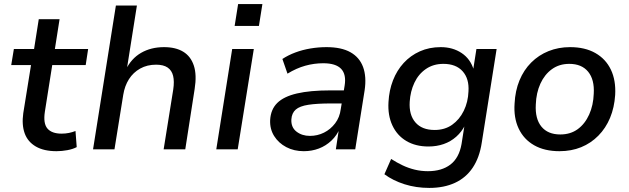

<svg xmlns="http://www.w3.org/2000/svg" viewBox="-20 -732 3083 941"><path d="M257 9Q195 9 155.5 -14Q116 -37 101 -78.5Q86 -120 94 -177L132 -413H35L48 -492H147L170 -638H272L249 -492H412L400 -413H236L200 -185Q191 -127 212.5 -102Q234 -77 282 -77Q301 -77 318 -80.5Q335 -84 350 -90L356 -11Q337 -1 310 4Q283 9 257 9Z M436 0 548 -705H651L601 -389H596Q623 -445 671.5 -473Q720 -501 784 -501Q841 -501 878 -478.5Q915 -456 930 -410.5Q945 -365 934 -296L888 0H782L829 -293Q835 -333 828.5 -360Q822 -387 801.5 -401Q781 -415 745 -415Q701 -415 667 -396Q633 -377 612 -344Q591 -311 584 -267L541 0Z M1130 -605 1147 -712H1266L1249 -605ZM1040 0 1118 -492H1224L1145 0Z M1469 9Q1421 9 1383 -11Q1345 -31 1323.5 -65.5Q1302 -100 1304 -144Q1307 -196 1339 -227.5Q1371 -259 1435.5 -274Q1500 -289 1598 -289H1678L1668 -225H1603Q1534 -225 1491.5 -218.5Q1449 -212 1429.5 -195Q1410 -178 1408 -147Q1406 -108 1433 -87Q1460 -66 1499 -66Q1536 -66 1568 -82Q1600 -98 1622.5 -127.5Q1645 -157 1650 -197L1669 -312Q1678 -367 1652 -394.5Q1626 -422 1564 -422Q1520 -422 1476.5 -410Q1433 -398 1389 -371L1364 -443Q1393 -462 1428 -475Q1463 -488 1502 -494.5Q1541 -501 1580 -501Q1653 -501 1697.5 -476Q1742 -451 1759.5 -403.5Q1777 -356 1767 -289L1721 0H1626L1642 -106H1647Q1632 -69 1604.5 -43Q1577 -17 1542.5 -4Q1508 9 1469 9Z M2084 189Q2019 189 1962.5 171Q1906 153 1864 122L1897 47Q1925 65 1953.5 78.5Q1982 92 2013 99.5Q2044 107 2077 107Q2145 107 2187.5 74.5Q2230 42 2242 -26L2257 -121L2260 -120Q2243 -86 2216 -62Q2189 -38 2154.5 -26Q2120 -14 2080 -14Q2017 -14 1971.5 -41Q1926 -68 1903 -117.5Q1880 -167 1884 -232Q1887 -289 1906 -338Q1925 -387 1958.5 -423.5Q1992 -460 2038 -480.5Q2084 -501 2140 -501Q2199 -501 2242.5 -472Q2286 -443 2302 -389L2299 -390L2315 -492H2414L2341 -32Q2330 40 2297 89.5Q2264 139 2210 164Q2156 189 2084 189ZM2110 -95Q2160 -95 2196 -120.5Q2232 -146 2253 -189Q2274 -232 2276 -284Q2280 -346 2247.5 -382.5Q2215 -419 2153 -419Q2104 -419 2067.5 -394Q2031 -369 2011 -326.5Q1991 -284 1988 -233Q1984 -169 2016 -132Q2048 -95 2110 -95Z M2722 9Q2649 9 2598 -20Q2547 -49 2522 -102Q2497 -155 2502 -225Q2505 -287 2526 -338Q2547 -389 2583.5 -425.5Q2620 -462 2668.5 -481.5Q2717 -501 2774 -501Q2847 -501 2898 -472Q2949 -443 2974 -390.5Q2999 -338 2995 -267Q2991 -205 2970 -154.5Q2949 -104 2912.5 -67Q2876 -30 2828 -10.5Q2780 9 2722 9ZM2726 -73Q2776 -73 2811.5 -99Q2847 -125 2867.5 -170.5Q2888 -216 2890 -273Q2894 -342 2862.5 -380.5Q2831 -419 2770 -419Q2721 -419 2685 -393Q2649 -367 2628.5 -322Q2608 -277 2606 -220Q2602 -150 2633.5 -111.5Q2665 -73 2726 -73Z"/></svg>

Font: Nunito Sans 10pt SemiBold
Style: Italic
Weight: 600
Italic angle: -9°
Designer: Vernon Adams
Foundry: Vernon Adams
Version: Version 3.101;gftools[0.9.27]